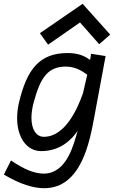

<svg xmlns="http://www.w3.org/2000/svg" viewBox="-20 -780 592 996"><path d="M408.6 -760.2 187 -607.9 229.4 -548.3 395 -663.5 494.6 -550.7 551.7 -600.5ZM155.3 -251C189.9 -377.9 228.5 -434.6 321.8 -434.6C372.6 -434.6 408.2 -409.7 432.6 -392.6L410.6 -296.9C382.3 -215.8 317.9 -70.3 207.5 -70.3C169.4 -70.3 143.1 -106.4 143.1 -168.9C143.1 -192.9 147 -220.2 155.3 -251ZM527.8 -489.3 452.1 -501C451.2 -491.2 449.7 -480.5 447.3 -469.2C423.8 -485.4 393.1 -504.9 331.5 -504.9C184.6 -504.9 119.1 -420.9 78.1 -246.1C71.8 -218.8 68.8 -192.4 68.8 -167.5C68.8 -68.4 117.7 3.9 193.4 3.9C296.9 3.9 354.5 -60.1 382.8 -101.1C364.3 -41 330.6 120.6 206.5 120.6C163.1 120.6 107.9 101.6 37.1 52.2L0 125.5C84.5 175.8 153.3 196.3 209.5 196.3C402.8 196.3 445.8 -48.3 469.2 -173.8Z"/></svg>

Font: Fantasque Sans Mono
Style: RegItalic
Weight: 400
Italic angle: -11°
Monospace: yes
Designer: Jany Belluz
Version: Version 1.6.3